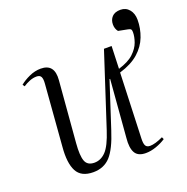

<svg xmlns="http://www.w3.org/2000/svg" viewBox="-121 -769 873 897"><g transform="rotate(-20 315.5 -321.0)"><path d="M194 14Q134 14 112.5 -27Q91 -68 98 -147L122 -452Q124 -475 118.5 -486Q113 -497 96 -497Q79 -497 61.5 -490Q44 -483 29 -473L22 -483Q41 -499 69.5 -512Q98 -525 127 -525Q196 -525 189 -445L164 -141Q159 -81 169 -53.5Q179 -26 214 -26Q246 -26 271 -52Q296 -78 319 -149L437 -511H475L471 -399Q521 -414 546.5 -438Q572 -462 581.5 -488.5Q591 -515 591 -538Q591 -548 587.5 -552Q584 -556 573 -558L527 -567Q515 -582 515 -603Q515 -626 529 -641Q543 -656 571 -656Q598 -656 614.5 -636Q631 -616 631 -585Q631 -542 615.5 -501.5Q600 -461 565 -430Q530 -399 470 -381L458 -57Q457 -32 463 -21.5Q469 -11 485 -11Q510 -11 550 -30L555 -19Q534 -5 507 4.5Q480 14 455 14Q416 14 402 -11Q388 -36 393 -84L416 -369H413L339 -142Q312 -57 279.5 -21.5Q247 14 194 14Z"/></g></svg>

Font: Literata 72pt Light
Style: Italic
Weight: 300
Italic angle: -2°
Designer: Latin by Veronika Burian and Jose Scaglione. Greek by Irene Vlachou. Cyrillic by Vera Evstafieva
Foundry: TypeTogether
Version: Version 3.002